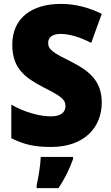

<svg xmlns="http://www.w3.org/2000/svg" viewBox="-20 -744 572 985"><path d="M502 -217C502 -322 447 -375 350 -425C253 -473 227 -489 227 -524C227 -550 246 -570 291 -570C337 -570 391 -553 448 -524L502 -673C442 -702 373 -724 293 -724C140 -724 43 -649 43 -515C43 -395 105 -347 203 -296C290 -252 316 -235 316 -200C316 -169 293 -147 241 -147C183 -147 107 -168 38 -207V-35C104 -2 158 10 242 10C416 10 502 -94 502 -217ZM355 72V61H189C188 100 177 168 168 207V221H280C314 170 335 126 355 72Z"/></svg>

Font: Noto Sans Sinhala SemiCondensed Black
Style: Regular
Weight: 900
Width: 4
Designer: Jelle Bosma - Monotype Design Team
Foundry: Monotype Imaging Inc.
Version: Version 2.006